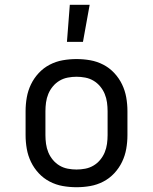

<svg xmlns="http://www.w3.org/2000/svg" viewBox="-20 -775 640 803"><path d="M300 8Q271 8 242.5 3Q214 -2 188 -15.5Q162 -29 142 -50.5Q122 -72 109.5 -98Q97 -124 92 -152.5Q87 -181 87 -210V-310Q87 -339 92 -367.5Q97 -396 109.5 -422Q122 -448 142 -469.5Q162 -491 188 -504.5Q214 -518 242.5 -523Q271 -528 300 -528Q329 -528 357.5 -523Q386 -518 412 -504.5Q438 -491 458 -469.5Q478 -448 490.5 -422Q503 -396 508 -367.5Q513 -339 513 -310V-210Q513 -181 508 -152.5Q503 -124 490.5 -98Q478 -72 458 -50.5Q438 -29 412 -15.5Q386 -2 357.5 3Q329 8 300 8ZM300 -66Q318 -66 336.5 -69.5Q355 -73 371 -82.5Q387 -92 399 -106.5Q411 -121 418 -138Q425 -155 427.5 -173.5Q430 -192 430 -210V-310Q430 -328 427.5 -346.5Q425 -365 418 -382Q411 -399 399 -413.5Q387 -428 371 -437.5Q355 -447 336.5 -450.5Q318 -454 300 -454Q282 -454 263.5 -450.5Q245 -447 229 -437.5Q213 -428 201 -413.5Q189 -399 182 -382Q175 -365 172.5 -346.5Q170 -328 170 -310V-210Q170 -192 172.5 -173.5Q175 -155 182 -138Q189 -121 201 -106.5Q213 -92 229 -82.5Q245 -73 263.5 -69.5Q282 -66 300 -66ZM260 -600 272 -755H355L327 -600Z"/></svg>

Font: Iosevka HT Extended
Style: Regular
Weight: 400
Width: 7
Monospace: yes
Designer: Belleve Invis
Foundry: Belleve Invis
Version: Version 32.3.0; ttfautohint (v1.8.4)